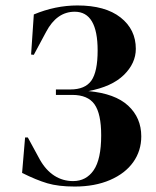

<svg xmlns="http://www.w3.org/2000/svg" viewBox="-20 -669 572 704"><path d="M61 -35 72 -165H82L126 -84Q148 -45 179 -25Q210 -5 248 -5Q296 -5 323.5 -45Q351 -85 351 -173Q351 -252 326.5 -286.5Q302 -321 245 -321H185V-341H238Q292 -341 315 -373.5Q338 -406 338 -484Q338 -626 254 -626Q188 -626 149 -552L104 -468L94 -469L104 -616Q183 -649 264 -649Q366 -649 422 -605Q478 -561 478 -490Q478 -437 434 -394Q390 -351 304 -335Q402 -326 450 -281.5Q498 -237 498 -169Q498 -116 468.5 -74.5Q439 -33 383.5 -9Q328 15 254 15Q194 15 153.5 3Q113 -9 61 -35Z"/></svg>

Font: DeepMind Serif Display
Style: Regular
Weight: 800
Designer: Frank Grießhammer / Modifications: Colophon Foundry
Foundry: Colophon Foundry
Version: Version 5.002